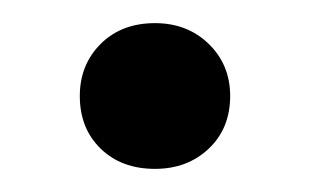

<svg xmlns="http://www.w3.org/2000/svg" viewBox="-20 -436 268 166"><path d="M114 -290Q85 -290 67 -307.5Q49 -325 49 -353Q49 -380 67 -398Q85 -416 114 -416Q142 -416 160.5 -398Q179 -380 179 -353Q179 -325 160.5 -307.5Q142 -290 114 -290Z"/></svg>

Font: Junicode Two Beta Condensed Medium
Style: Regular
Weight: 500
Width: 3
Designer: Peter S. Baker
Foundry: Briery Creek Software
Version: Version 1.053; ttfautohint (v1.8.4)